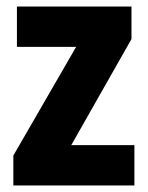

<svg xmlns="http://www.w3.org/2000/svg" viewBox="-20 -570 454 590"><path d="M393 0H21V-92L214 -426H32V-550H384V-450L199 -124H393Z"/></svg>

Font: Noto Sans Hebrew Condensed ExtraBold
Style: Regular
Weight: 800
Width: 3
Designer: Monotype Design Team
Foundry: Monotype Imaging Inc.
Version: Version 2.004; ttfautohint (v1.8.4.7-5d5b)